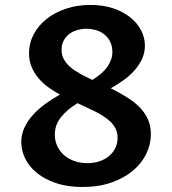

<svg xmlns="http://www.w3.org/2000/svg" viewBox="-20 -745 695 775"><path d="M221.7 -363.3Q198.7 -376 176.3 -391.8Q153.8 -407.7 136.2 -428.2Q118.7 -448.7 107.9 -473.9Q97.2 -499 97.2 -530.3Q97.2 -570.8 116 -606.4Q134.8 -642.1 168 -668.5Q201.2 -694.8 246.6 -710Q292 -725.1 345.2 -725.1Q395.5 -725.1 436 -711.7Q476.6 -698.2 505.1 -675.5Q533.7 -652.8 549.3 -623Q564.9 -593.3 564.9 -560.5Q564.9 -531.7 553.2 -506.8Q541.5 -481.9 522.5 -460.4Q503.4 -439 478.5 -421.1Q453.6 -403.3 427.2 -388.7Q460.4 -371.6 490 -353.8Q519.5 -335.9 541.5 -314.2Q563.5 -292.5 576.2 -265.4Q588.9 -238.3 588.9 -203.6Q588.9 -161.6 570.1 -123.3Q551.3 -85 515.4 -55.2Q479.5 -25.4 428.5 -7.8Q377.4 9.8 313 9.8Q252.9 9.8 207 -5.6Q161.1 -21 129.6 -46.4Q98.1 -71.8 82 -104.5Q65.9 -137.2 65.9 -171.4Q65.9 -203.1 78.9 -230.5Q91.8 -257.8 113.5 -281.7Q135.3 -305.7 163.3 -325.9Q191.4 -346.2 221.7 -363.3ZM293 -328.6Q249 -301.8 224.9 -270.3Q200.7 -238.8 201.2 -200.2Q201.7 -175.3 211.7 -154.3Q221.7 -133.3 239 -118.4Q256.3 -103.5 280.3 -95Q304.2 -86.4 332.5 -86.4Q359.4 -86.4 381.8 -94Q404.3 -101.6 420.4 -115.2Q436.5 -128.9 445.6 -147.7Q454.6 -166.5 454.6 -189Q454.6 -214.4 442.4 -233.4Q430.2 -252.4 408.4 -268.3Q386.7 -284.2 357.2 -298.3Q327.6 -312.5 293 -328.6ZM353 -422.4Q396 -449.2 415 -477.8Q434.1 -506.3 433.6 -537.1Q433.1 -560.5 424.1 -577.9Q415 -595.2 400.4 -606.7Q385.7 -618.2 367.2 -623.5Q348.6 -628.9 329.1 -628.9Q309.6 -628.9 291.3 -623.5Q272.9 -618.2 259 -607.4Q245.1 -596.7 236.8 -580.8Q228.5 -564.9 228.5 -544.4Q228.5 -522.5 238 -505.4Q247.6 -488.3 264.4 -473.9Q281.2 -459.5 304 -447Q326.7 -434.6 353 -422.4Z"/></svg>

Font: Proza Libre
Style: SemiBold
Weight: 600
Designer: Jasper de Waard
Foundry: Jasper de Waard
Version: Version 1.000; ttfautohint (v1.4.1.8-43bc) -l 8 -r 50 -G 200